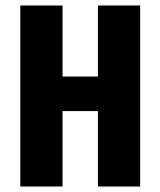

<svg xmlns="http://www.w3.org/2000/svg" viewBox="-20 -680 585 700"><path d="M54 0V-660H208V-401H337V-660H491V0H337V-275H208V0Z"/></svg>

Font: Bricolage Grotesque 12pt Condensed ExtraBold
Style: Regular
Weight: 800
Width: 3
Designer: Mathieu Triay
Foundry: Atelier Triay
Version: Version 1.001; ttfautohint (v1.8.4.7-5d5b);gftools[0.9.33.de